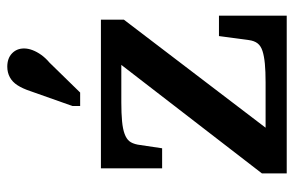

<svg xmlns="http://www.w3.org/2000/svg" viewBox="-160 -647 807 527"><g transform="rotate(-90 243.5 -383.5)"><path d="M142 -39 128 -58H281Q311 -58 332 -60Q353 -62 367 -66.5Q381 -71 388 -80Q395 -89 397 -104L408 -186H464V0H31V-68L342 -471L370 -454H226Q196 -454 174.5 -452Q153 -450 139.5 -445Q126 -440 119.5 -432Q113 -424 110 -409L100 -342H45V-510H453V-447ZM257 -704Q264 -725 273 -739Q282 -753 295 -760Q308 -767 324 -767Q347 -767 360.5 -754Q374 -741 374 -721Q374 -710 369.5 -698Q365 -686 356.5 -674Q348 -662 335 -651L253 -567H216V-588Z"/></g></svg>

Font: Roboto Serif 36pt Medium
Style: Regular
Weight: 500
Designer: Greg Gazdowicz
Foundry: Commercial Type
Version: Version 1.008